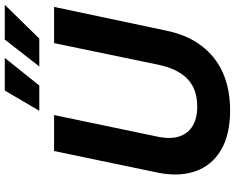

<svg xmlns="http://www.w3.org/2000/svg" viewBox="-110 -866 986 806"><g transform="rotate(-90 383.0 -463.0)"><path d="M322 10Q220 10 155 -29Q90 -68 66.5 -137.5Q43 -207 62 -297L152 -729H303L212 -293Q201 -239 213.5 -202.5Q226 -166 258 -147Q290 -128 338 -128Q387 -128 422 -146Q457 -164 480 -200.5Q503 -237 514 -290L605 -729H757L658 -261Q640 -171 594 -110.5Q548 -50 479.5 -20Q411 10 322 10ZM321 -791 406 -936H543L427 -791ZM507 -791 620 -936H766L624 -791Z"/></g></svg>

Font: Mona Sans ExtraLight
Style: Bold Italic
Weight: 700
Italic angle: -11.6951°
Version: Version 2.000